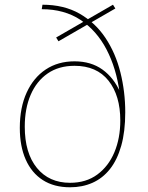

<svg xmlns="http://www.w3.org/2000/svg" viewBox="-20 -788 628 814"><path d="M277 6Q209 6 161.5 -24.5Q114 -55 89 -111.5Q64 -168 64 -246Q64 -332 93 -395.5Q122 -459 174 -493.5Q226 -528 296 -528Q366 -528 414.5 -493Q463 -458 490 -396H487Q473 -499 431.5 -578.5Q390 -658 321.5 -703.5Q253 -749 157 -749L160 -768Q251 -768 317.5 -730Q384 -692 427 -627.5Q470 -563 490.5 -481Q511 -399 511 -312Q511 -230 494 -170Q477 -110 446 -71Q415 -32 372 -13Q329 6 277 6ZM277 -13Q345 -13 392.5 -48Q440 -83 465 -142.5Q490 -202 490 -277Q490 -383 440 -446Q390 -509 296 -509Q229 -509 182 -476.5Q135 -444 110 -386Q85 -328 85 -251Q85 -139 136.5 -76Q188 -13 277 -13ZM228 -613 218 -629 459 -768 469 -752Z"/></svg>

Font: Bitter Thin Thin
Style: Regular
Weight: 250
Version: Version 2.002